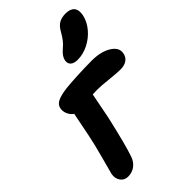

<svg xmlns="http://www.w3.org/2000/svg" viewBox="-297 -1105 1230 1230"><g transform="rotate(-45 318.0 -490.5)"><path d="M399.9 -736.8Q364.7 -736.8 349.1 -752.2Q333.5 -767.6 338.9 -793.9Q345.2 -824.2 380.9 -854Q403.8 -873 418.5 -892.1Q433.1 -911.1 450.2 -940.9Q469.2 -975.1 493.7 -988.5Q518.1 -1002 553.2 -1002Q595.7 -1002 614 -980Q632.3 -958 624 -915Q614.3 -867.7 579.3 -826.2Q544.4 -784.7 496.1 -760.7Q447.8 -736.8 399.9 -736.8ZM98.1 21Q64.5 21 46.4 -5.4Q28.3 -31.7 35.2 -66.9Q36.6 -75.7 64.5 -176.5Q92.3 -277.3 105 -341.8Q132.3 -478 138.2 -507.8Q117.2 -522 106.2 -547.4Q95.2 -572.8 101.1 -598.1Q106.4 -623.5 134.8 -637.7Q163.1 -651.9 225.1 -659.2Q254.4 -662.6 325.7 -666.3Q397 -669.9 458 -669.9Q541.5 -669.9 593 -637.5Q644.5 -605 634.8 -559.1Q629.9 -530.3 607.2 -514.6Q584.5 -499 549.8 -499Q518.1 -499 451.4 -506.1Q384.8 -513.2 355 -513.2Q325.2 -513.2 310.1 -512.2Q309.1 -507.3 275.9 -337.9Q230 -135.3 203.1 -58.1Q191.4 -22 163.8 -0.5Q136.2 21 98.1 21Z"/></g></svg>

Font: Shantell Sans Irregular Bouncy
Style: Italic
Weight: 800
Italic angle: -11.31°
Designer: Stephen Nixon, Anya Danilova, Shantell Martin
Foundry: Arrow Type
Version: Version 1.006;[9816181b4]